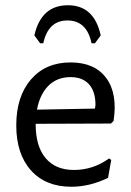

<svg xmlns="http://www.w3.org/2000/svg" viewBox="-20 -704 501 732"><path d="M133 -539 111 -569Q137 -684 239 -684Q339 -684 364 -569L342 -539H329Q311 -626 237 -626Q164 -626 145 -539ZM252 8Q154 8 98 -54.5Q42 -117 42 -226Q42 -336 98 -401Q154 -466 249 -466Q341 -466 385 -406.5Q429 -347 413 -243L403 -233L116 -232V-230Q116 -146 154 -101Q192 -56 262 -56Q335 -56 396 -100L404 -94L392 -26Q322 8 252 8ZM249 -410Q198 -410 165 -377.5Q132 -345 121 -286L342 -290L344 -304Q344 -355 319.5 -382.5Q295 -410 249 -410Z"/></svg>

Font: Alegreya Sans SC
Style: Regular
Weight: 400
Designer: Juan Pablo del Peral
Foundry: Huerta Tipografica
Version: Version 2.007